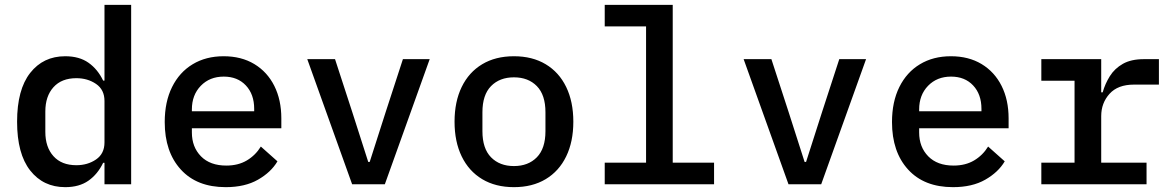

<svg xmlns="http://www.w3.org/2000/svg" viewBox="-20 -760 4840 792"><path d="M411 0V-88.5H405.5Q383 -41.5 345 -14.8Q307 12 249 12Q158.5 12 104.5 -56.8Q50.5 -125.5 50.5 -258Q50.5 -390.5 104.5 -459.2Q158.5 -528 249 -528Q307 -528 345 -501.2Q383 -474.5 405.5 -427.5H411V-740H521V0ZM295 -78.5Q341.5 -78.5 376.2 -102.2Q411 -126 411 -172.5V-343.5Q411 -390 376.2 -413.8Q341.5 -437.5 295 -437.5Q234 -437.5 200.5 -400.2Q167 -363 167 -300V-216Q167 -153 200.5 -115.8Q234 -78.5 295 -78.5Z M911 12Q792 12 725.8 -60.8Q659.5 -133.5 659.5 -256.5Q659.5 -340 689.8 -401Q720 -462 774.8 -495Q829.5 -528 902.5 -528Q975.5 -528 1029 -495.8Q1082.5 -463.5 1111.5 -405.8Q1140.5 -348 1140.5 -271.5V-231H771.5V-213.5Q771.5 -153.5 809 -115.2Q846.5 -77 913.5 -77Q962.5 -77 998.2 -98.2Q1034 -119.5 1056 -155.5L1124.5 -94.5Q1098 -49.5 1044.2 -18.8Q990.5 12 911 12ZM903 -444Q845 -444 808.2 -406Q771.5 -368 771.5 -308.5V-301H1028.5V-311Q1028.5 -371 994.2 -407.5Q960 -444 903 -444Z M1567.5 0H1432.5L1247.5 -516H1362L1433 -298L1499 -92H1505L1571 -298L1642 -516H1752.5Z M2100 12Q2024 12 1969 -21Q1914 -54 1884.5 -114.8Q1855 -175.5 1855 -258Q1855 -340.5 1884.5 -401.2Q1914 -462 1969 -495Q2024 -528 2100 -528Q2176 -528 2231 -495Q2286 -462 2315.5 -401.2Q2345 -340.5 2345 -258Q2345 -175.5 2315.5 -114.8Q2286 -54 2231 -21Q2176 12 2100 12ZM2100 -75Q2159 -75 2194.5 -111.2Q2230 -147.5 2230 -219V-297Q2230 -368.5 2194.5 -404.8Q2159 -441 2100 -441Q2041 -441 2005.5 -404.8Q1970 -368.5 1970 -297V-219Q1970 -147.5 2005.5 -111.2Q2041 -75 2100 -75Z M2474.5 0V-89H2645V-651H2474.5V-740H2755V-89H2925.5V0Z M3367.5 0H3232.5L3047.5 -516H3162L3233 -298L3299 -92H3305L3371 -298L3442 -516H3552.5Z M3911 12Q3792 12 3725.8 -60.8Q3659.5 -133.5 3659.5 -256.5Q3659.5 -340 3689.8 -401Q3720 -462 3774.8 -495Q3829.5 -528 3902.5 -528Q3975.5 -528 4029 -495.8Q4082.5 -463.5 4111.5 -405.8Q4140.5 -348 4140.5 -271.5V-231H3771.5V-213.5Q3771.5 -153.5 3809 -115.2Q3846.5 -77 3913.5 -77Q3962.5 -77 3998.2 -98.2Q4034 -119.5 4056 -155.5L4124.5 -94.5Q4098 -49.5 4044.2 -18.8Q3990.5 12 3911 12ZM3903 -444Q3845 -444 3808.2 -406Q3771.5 -368 3771.5 -308.5V-301H4028.5V-311Q4028.5 -371 3994.2 -407.5Q3960 -444 3903 -444Z M4275.5 0V-89H4412.5V-427H4275.5V-516H4522.5V-379H4528.5Q4538.5 -414.5 4558.2 -446Q4578 -477.5 4612 -496.8Q4646 -516 4698.5 -516H4760.5V-411H4657.5Q4591 -411 4556.8 -373Q4522.5 -335 4522.5 -281V-89H4709.5V0Z"/></svg>

Font: Lilex Medium
Style: Regular
Weight: 500
Designer: Mike Abbink, Paul van der Laan, Pieter van Rosmalen, Mikhael Khrustik
Foundry: Mikhael Khrustik
Version: Version 1.100